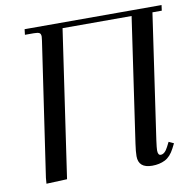

<svg xmlns="http://www.w3.org/2000/svg" viewBox="-79 -782 878 869"><g transform="rotate(-10 359.5 -347.5)"><path d="M65.9 3.9 67.9 -22 158.2 -637.2Q160.2 -650.9 160.2 -655.8Q160.2 -668.5 153.3 -672.6Q146.5 -676.8 127.9 -676.8H86.9L89.8 -702.1H719.2L715.8 -676.8H672.9L589.8 -104Q585 -68.8 585 -58.1Q585 -35.2 598.1 -35.2Q616.7 -35.2 631.8 -64.9L643.1 -86.9L666 -76.2L654.8 -54.2Q636.7 -19 611.1 -6.1Q585.4 6.8 551.8 6.8Q488.8 6.8 488.8 -47.9Q488.8 -68.4 494.1 -105L577.1 -676.8H259.8L161.1 0Z"/></g></svg>

Font: Dihjauti S
Style: Bold Italic
Weight: 700
Italic angle: -9°
Designer: T. Christopher White
Version: Version 3.0.0